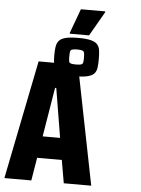

<svg xmlns="http://www.w3.org/2000/svg" viewBox="-64 -1059 812 1108"><g transform="rotate(5 341.5 -504.5)"><path d="M4 0 142 -688H370L507 0H348L325 -133H182L160 0ZM203 -259H304L257 -544H250ZM358 -621Q313 -621 286.5 -627.5Q260 -634 248 -647Q236 -660 232.5 -681Q229 -702 229 -731Q229 -761 232.5 -782Q236 -803 248 -816.5Q260 -830 286.5 -836.5Q313 -843 358 -843Q404 -843 430.5 -836.5Q457 -830 469 -816.5Q481 -803 484 -782Q487 -761 487 -731Q487 -702 484 -681Q481 -660 469 -647Q457 -634 430.5 -627.5Q404 -621 358 -621ZM358 -689Q379 -689 388 -692Q397 -695 399 -704.5Q401 -714 401 -731Q401 -750 399 -759.5Q397 -769 388 -772.5Q379 -776 358 -776Q338 -776 328.5 -772.5Q319 -769 317.5 -759.5Q316 -750 316 -731Q316 -714 317.5 -704.5Q319 -695 328.5 -692Q338 -689 358 -689ZM307 -863V-868L359 -1009H500V-1004L419 -863Z"/></g></svg>

Font: Saira Condensed ExtraBold
Style: Regular
Weight: 800
Width: 3
Designer: Hector Gatti with collaboration of the Omnibus-Type team
Foundry: Omnibus-Type
Version: Version 1.101